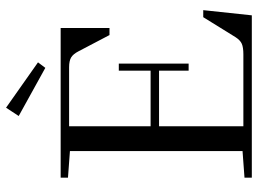

<svg xmlns="http://www.w3.org/2000/svg" viewBox="-134 -760 893 666"><g transform="rotate(-90 313.0 -426.5)"><path d="M411.1 -716.3 244.1 -808.6 272.9 -852.5 430.2 -741.7ZM30.3 0V-25.4L122.6 -32.2V-630.9L30.3 -637.7V-663.1H549.3V-493.7H524.9L468.3 -601.6Q459 -619.6 447.3 -626.7Q435.5 -633.8 413.1 -633.8H208.5V-351.1H401.4V-461.4H425.8V-219.2H401.4V-321.8H208.5V-29.3H458Q482.4 -29.3 494.9 -34.9Q507.3 -40.5 517.6 -56.6L586.9 -168.5H611.3L593.3 0Z"/></g></svg>

Font: Elstob 18pt
Style: Regular
Weight: 400
Designer: Peter S. Baker
Version: Version 1.015